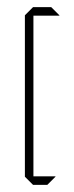

<svg xmlns="http://www.w3.org/2000/svg" viewBox="-20 -520 207 540"><path d="M73 0 50 -23V-24H136V-23L113 0ZM50 -24V-477L73 -500H74V-24ZM74 -476V-500H124L147 -477V-476Z"/></svg>

Font: Foldit Thin
Style: Regular
Weight: 100
Designer: Sophia Tai
Foundry: Sophia Tai
Version: Version 1.003